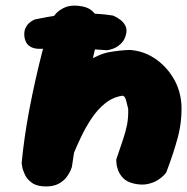

<svg xmlns="http://www.w3.org/2000/svg" viewBox="-20 -671 674 692"><path d="M464 -9Q437 -15 423.5 -29.5Q410 -44 405 -59Q400 -74 399.5 -85Q399 -96 399 -96Q413 -138 423 -167Q433 -196 438 -222Q443 -248 442 -279Q439 -292 434.5 -309Q430 -326 421 -326Q387 -321 359 -298.5Q331 -276 309.5 -243.5Q288 -211 271.5 -176Q255 -141 242.5 -110.5Q230 -80 221 -61Q209 -43 201.5 -48Q194 -53 191 -74.5Q188 -96 187.5 -125Q187 -154 189 -184Q191 -214 195 -237.5Q199 -261 203 -269L157 -295L215 -363Q256 -424 297 -450.5Q338 -477 376 -483.5Q414 -490 447 -491Q496 -488 537 -461Q578 -434 604.5 -390Q631 -346 634 -292Q636 -232 620.5 -174.5Q605 -117 579 -49Q579 -49 571.5 -40.5Q564 -32 549.5 -22.5Q535 -13 513.5 -8Q492 -3 464 -9ZM146 1Q114 1 96 -11.5Q78 -24 70 -41Q62 -58 60 -70.5Q58 -83 58 -83Q62 -126 69 -175.5Q76 -225 86 -277.5Q96 -330 108 -383.5Q120 -437 133.5 -489.5Q147 -542 161 -591Q161 -591 166 -601Q171 -611 183 -623.5Q195 -636 214.5 -644.5Q234 -653 263 -650Q294 -647 310 -633.5Q326 -620 332 -604Q338 -588 338.5 -576Q339 -564 339 -564Q330 -526 319 -479.5Q308 -433 297 -382Q286 -331 275.5 -277.5Q265 -224 255.5 -171Q246 -118 239 -69Q239 -69 235 -58.5Q231 -48 221 -34Q211 -20 192.5 -9.5Q174 1 146 1ZM129 -495Q127 -495 118.5 -495Q110 -495 99 -498.5Q88 -502 79.5 -511Q71 -520 68 -538Q66 -557 71.5 -569Q77 -581 85 -588Q93 -595 99.5 -598Q106 -601 106 -601Q125 -605 149.5 -609.5Q174 -614 202.5 -617Q231 -620 262 -621.5Q293 -623 324.5 -621.5Q356 -620 387 -615Q387 -615 395.5 -611Q404 -607 414.5 -599Q425 -591 431.5 -579Q438 -567 435 -551Q431 -530 419.5 -517.5Q408 -505 395.5 -499Q383 -493 374 -491.5Q365 -490 365 -490Q332 -492 307 -494Q282 -496 261.5 -497Q241 -498 221 -498Q201 -498 179 -497.5Q157 -497 129 -495Z"/></svg>

Font: Sour Gummy Black
Style: Italic
Weight: 900
Italic angle: -11.3°
Designer: Stefie Justprince
Foundry: Eifetstype
Version: Version 1.000